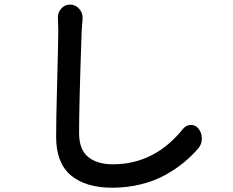

<svg xmlns="http://www.w3.org/2000/svg" viewBox="-20 -790 1040 857"><path d="M238.3 -712.9Q238.3 -734.4 252.9 -751Q268.6 -769.5 293 -769.5Q293 -769.5 293 -769.5Q317.4 -769.5 334 -750Q348.6 -733.4 348.6 -711.9Q348.6 -709 348.6 -706.1Q346.7 -684.6 344.7 -656.2Q333 -329.1 333 -196.3Q333 -122.1 373.5 -89.4Q414.1 -56.6 483.4 -56.6Q669.9 -56.6 796.9 -214.8Q810.5 -231.4 831.1 -232.4Q832 -232.4 832 -232.4Q852.5 -232.4 865.2 -216.8Q880.9 -197.3 880.9 -172.9Q880.9 -171.9 880.9 -170.9Q880.9 -147.5 866.2 -128.9Q835.9 -93.8 800.3 -64.5Q764.6 -35.2 717.3 -8.8Q669.9 17.6 608.9 32.7Q547.9 47.9 481.4 47.9Q362.3 47.9 296.4 -7.3Q230.5 -62.5 230.5 -179.7Q230.5 -255.9 235.4 -434.6Q240.2 -613.3 240.2 -656.2Z"/></svg>

Font: Gen Jyuu GothicX Medium
Style: Regular
Weight: 500
Designer: Ryoko NISHIZUKA (kana &amp; ideographs); Paul D. Hunt (Latin, Greek &amp; Cyrillic); Wenlong ZHANG (bopomofo); Sandoll C
Version: Version 1.058.20140828